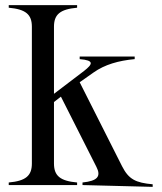

<svg xmlns="http://www.w3.org/2000/svg" viewBox="-20 -720 630 747"><path d="M14 -10V0H280V-10C214 -16 190 -36 190 -84V-323L217 -344L355 -71C374 -34 360 -16 301 -10V0L574 7V-3C508 -9 481 -22 455 -73L290 -400L344 -438C388 -469 441 -484 504 -490V-500H290V-490C349 -485 340 -470 307 -444L190 -355V-616C190 -664 214 -684 280 -690V-700H14V-690C80 -684 104 -664 104 -616V-84C104 -36 80 -16 14 -10Z"/></svg>

Font: Sprat Condesed
Style: Regular
Weight: 400
Width: 3
Designer: Ethan Nakache
Foundry: Collletttivo
Version: Version 2.000;Glyphs 3.2 (3217)